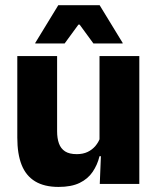

<svg xmlns="http://www.w3.org/2000/svg" viewBox="-20 -707 606 738"><path d="M199.5 -491.5V-202.5Q199.5 -175.5 206.5 -155.8Q213.5 -136 230 -125.2Q246.5 -114.5 275 -114.5Q299 -114.5 316.8 -123Q334.5 -131.5 346.8 -146Q359 -160.5 365 -178L388.5 -106.5H362.5Q354.5 -73.5 336.2 -46.5Q318 -19.5 286.2 -4Q254.5 11.5 205 11.5Q150.5 11.5 115.2 -9.8Q80 -31 63.2 -73Q46.5 -115 46.5 -178V-491.5ZM515.5 -491.5V0H363.5L368.5 -123L362.5 -137V-491.5ZM204 -687H363L451.5 -542V-540H339L286 -612.5H281.5L228.5 -540H115.5V-542Z"/></svg>

Font: Anek Tamil
Style: Bold
Weight: 700
Designer: Aadarsh Rajan (Tamil), Yesha Goshar (Latin)
Foundry: Ek Type
Version: Version 1.003